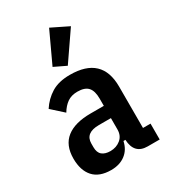

<svg xmlns="http://www.w3.org/2000/svg" viewBox="-198 -904 902 1016"><g transform="rotate(-30 253.5 -396.5)"><path d="M406 0Q325 0 321 -89H309Q299 -41 264 -14.5Q229 12 177 12Q105 12 69 -28Q33 -68 33 -140Q33 -222 84 -262Q135 -302 231 -302H312V-347Q312 -393 292.5 -415Q273 -437 228 -437Q191 -437 166 -419.5Q141 -402 122 -370L51 -434Q80 -479 124.5 -506.5Q169 -534 238 -534Q433 -534 433 -350V-97H479V0ZM223 -77Q260 -77 286 -98.5Q312 -120 312 -158V-227H239Q155 -227 155 -162V-140Q155 -107 173 -92Q191 -77 223 -77ZM253 -581 180 -616 268 -805 372 -754Z"/></g></svg>

Font: IBM Plex Sans Condensed SemiBold
Style: Regular
Weight: 600
Width: 3
Designer: Mike Abbink, Paul van der Laan, Pieter van Rosmalen
Foundry: Bold Monday
Version: Version 1.3